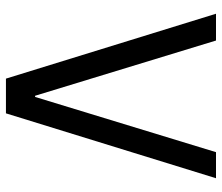

<svg xmlns="http://www.w3.org/2000/svg" viewBox="-70 -670 740 640"><g transform="rotate(-90 300.0 -350.0)"><path d="M357.9 -700.2 574.2 0H484.9L300.8 -603H296.9L112.8 0H25.9L242.2 -700.2Z"/></g></svg>

Font: CommitMono
Style: Regular
Weight: 400
Monospace: yes
Designer: Eigil Nikolajsen
Foundry: Eigil Nikolajsen
Version: Version 1.143